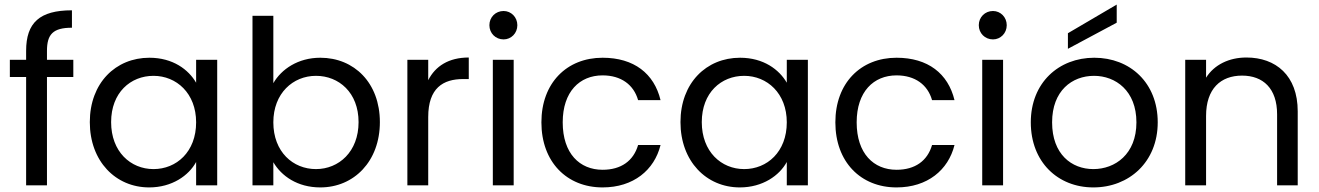

<svg xmlns="http://www.w3.org/2000/svg" viewBox="-20 -809 5756 838"><path d="M94 0H185V-473H300V-548H185V-587C185 -659 211 -688 294 -688V-764C153 -764 94 -710 94 -587V-548H23V-473H94Z M836 -275C836 -146 750 -71 650 -71C550 -71 465 -147 465 -276C465 -405 550 -478 650 -478C750 -478 836 -402 836 -275ZM372 -276C372 -105 485 9 631 9C731 9 804 -43 836 -102V0H928V-548H836V-448C803 -505 735 -557 632 -557C485 -557 372 -447 372 -276Z M1545 -276C1545 -147 1459 -71 1359 -71C1259 -71 1173 -146 1173 -275C1173 -402 1259 -478 1359 -478C1459 -478 1545 -405 1545 -276ZM1173 0V-101C1208 -41 1278 9 1378 9C1525 9 1638 -105 1638 -276C1638 -447 1526 -557 1378 -557C1281 -557 1208 -507 1173 -446V-740H1082V0Z M1849 -298C1849 -425 1914 -464 2002 -464H2026V-558C1938 -558 1880 -520 1849 -459V-548H1758V0H1849Z M2178 -637C2211 -637 2238 -664 2238 -699C2238 -734 2211 -761 2178 -761C2143 -761 2116 -734 2116 -699C2116 -664 2143 -637 2178 -637ZM2131 0H2222V-548H2131Z M2343 -275C2343 -102 2454 9 2610 9C2745 9 2836 -67 2863 -176H2765C2745 -107 2691 -68 2610 -68C2510 -68 2436 -139 2436 -275C2436 -409 2510 -480 2610 -480C2691 -480 2746 -439 2765 -372H2863C2835 -488 2747 -557 2610 -557C2454 -557 2343 -447 2343 -275Z M3414 -275C3414 -146 3328 -71 3228 -71C3128 -71 3043 -147 3043 -276C3043 -405 3128 -478 3228 -478C3328 -478 3414 -402 3414 -275ZM2950 -276C2950 -105 3063 9 3209 9C3309 9 3382 -43 3414 -102V0H3506V-548H3414V-448C3381 -505 3313 -557 3210 -557C3063 -557 2950 -447 2950 -276Z M3626 -275C3626 -102 3737 9 3893 9C4028 9 4119 -67 4146 -176H4048C4028 -107 3974 -68 3893 -68C3793 -68 3719 -139 3719 -275C3719 -409 3793 -480 3893 -480C3974 -480 4029 -439 4048 -372H4146C4118 -488 4030 -557 3893 -557C3737 -557 3626 -447 3626 -275Z M4314 -637C4347 -637 4374 -664 4374 -699C4374 -734 4347 -761 4314 -761C4279 -761 4252 -734 4252 -699C4252 -664 4279 -637 4314 -637ZM4267 0H4358V-548H4267Z M4641 -664V-596L4854 -710V-789ZM5033 -275C5033 -448 4912 -557 4756 -557C4601 -557 4479 -448 4479 -275C4479 -102 4597 9 4752 9C4908 9 5033 -102 5033 -275ZM4572 -275C4572 -413 4659 -478 4755 -478C4849 -478 4940 -413 4940 -275C4940 -136 4847 -71 4752 -71C4657 -71 4572 -136 4572 -275Z M5554 0H5644V-323C5644 -480 5548 -558 5420 -558C5345 -558 5280 -527 5244 -470V-548H5153V0H5244V-303C5244 -422 5308 -479 5401 -479C5493 -479 5554 -423 5554 -310Z"/></svg>

Font: Matrixport Regular
Style: Regular
Weight: 400
Designer: Ninad Kale (Devanagari), Jonny Pinhorn (Latin)
Foundry: Indian Type Foundry
Version: Version 3.200;PS 1.000;hotconv 16.6.54;makeotf.lib2.5.65590